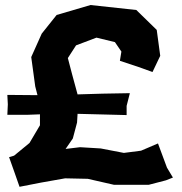

<svg xmlns="http://www.w3.org/2000/svg" viewBox="-20 -714 714 753"><path d="M8.8 -341.8 10.7 -304.7 8.8 -263.7H85.9L136.7 -265.6V-222.7L95.7 -153.3L35.2 -103.5L15.6 -97.7L37.1 -37.1L56.6 18.6L141.6 2L235.4 -14.6L324.2 -12.7L426.8 10.7H563.5L630.9 -6.8L658.2 -17.6L634.8 -56.6L599.6 -151.4L533.2 -123L465.8 -114.3L375 -131.8L293.9 -136.7L237.3 -129.9L265.6 -170.9L282.2 -233.4L284.2 -267.6L476.6 -262.7V-298.8L489.3 -348.6L382.8 -346.7L284.2 -343.8L262.7 -422.9L246.1 -486.3L278.3 -536.1L358.4 -566.4L430.7 -548.8L456.1 -511.7L450.2 -475.6L523.4 -451.2L578.1 -431.6L608.4 -495.1L594.7 -596.7L514.6 -674.8L335 -694.3L202.1 -655.3L143.6 -582L102.5 -490.2L118.2 -375L127 -340.8Z"/></svg>

Font: MaokenAssortedSans-TC
Style: Regular
Weight: 500
Version: Version 0.83